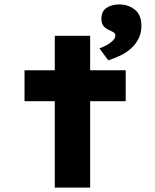

<svg xmlns="http://www.w3.org/2000/svg" viewBox="-20 -849 701 869"><path d="M228 0V-687H388V0ZM91 -391V-531H549V-391ZM470 -576 430 -630Q444 -635 460.5 -643.5Q477 -652 489.5 -664Q502 -676 502 -688Q502 -697 495.5 -701.5Q489 -706 478 -711Q459 -719 449 -730.5Q439 -742 439 -764Q439 -798 462.5 -813.5Q486 -829 520 -829Q560 -829 590 -805.5Q620 -782 620 -732Q620 -701 608 -676Q596 -651 575 -631.5Q554 -612 526.5 -598.5Q499 -585 470 -576Z"/></svg>

Font: Lexend Peta
Style: Bold
Weight: 700
Designer: Bonnie Shaver-Troup, Thomas Jockin
Foundry: Lexend
Version: Version 1.007